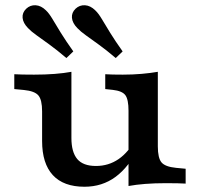

<svg xmlns="http://www.w3.org/2000/svg" viewBox="-20 -699 761 731"><path d="M251.9 -416.4V-208.2H140.3V-274.7Q140.3 -319.1 126.1 -335.7Q111.9 -352.4 71 -356.4L34.4 -359.9V-416.4Q49.6 -415.6 66.3 -415.2Q83 -414.8 109.7 -414.8Q152.3 -414.8 188.1 -417.6Q223.9 -420.4 251.9 -425.6ZM251.9 -208.2V-173.6Q251.9 -120 274.1 -93.5Q296.4 -67.1 345.4 -67.1Q393.5 -67.1 431.8 -93.5Q470 -119.9 498.3 -172.7L507.1 -137Q471 -63.3 420 -25.6Q369 12 301.5 12Q222 12 181.1 -32.3Q140.3 -76.6 140.3 -162.1V-208.2ZM469.3 0V-208.2H580.9V-141.7Q580.9 -97.3 595 -80.6Q609.2 -64 650.1 -60L686.8 -56.5V0Q672 -0.8 655.5 -1.2Q638.9 -1.6 611.5 -1.6Q568.9 -1.6 533 1.2Q497.2 4 469.3 9.2ZM580.9 -416.4V-208.2H469.3V-277.3Q469.3 -320.6 457.2 -336.7Q445.2 -352.8 409.5 -356.8L380.7 -359.9V-416.4Q395.1 -415.6 409.4 -415.2Q423.6 -414.8 447.6 -414.8Q485.2 -414.8 519.4 -417.8Q553.7 -420.8 580.9 -425.6ZM232.8 -478Q196.3 -509.1 167.9 -529.6Q139.6 -550.1 119.2 -564.7Q98.7 -579.2 86.6 -592.1Q67.8 -611.4 66 -631.1Q64.3 -650.7 79.7 -665.7Q95.2 -680.3 115.9 -679Q136.6 -677.6 154.7 -659.8Q166.9 -648.4 179.7 -626.7Q192.5 -604.9 211.6 -574.1Q230.7 -543.2 259.1 -503.3ZM420.6 -478Q384.1 -509.1 355.5 -529.6Q327 -550.1 306.8 -564.7Q286.5 -579.2 274.4 -592.1Q255.6 -611.4 253.9 -631.1Q252.2 -650.7 267.5 -665.7Q283 -680.3 303.7 -679Q324.4 -677.6 342.5 -659.8Q354.7 -648.4 367.6 -626.7Q380.4 -604.9 399.5 -574.1Q418.5 -543.2 446.9 -503.3Z"/></svg>

Font: Playfair 5pt SemiExpanded Light
Style: Regular
Weight: 300
Width: 6
Designer: Claus Eggers Sørensen
Foundry: Claus Eggers Sørensen
Version: Version 2.203